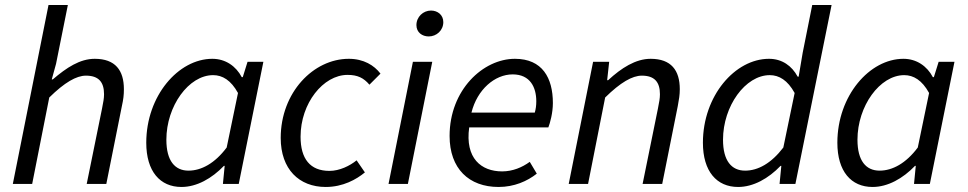

<svg xmlns="http://www.w3.org/2000/svg" viewBox="-20 -732 3850 764"><path d="M31 0H108L176 -344C237 -404 284 -431 322 -431C372 -431 394 -406 394 -357C394 -340 391 -326 386 -300L325 0H403L465 -310C471 -337 473 -354 473 -377C473 -452 439 -498 357 -498C298 -498 245 -463 190 -416H186L203 -478L250 -712H173Z M702 12C763 12 823 -22 871 -72H874L867 0H930L1028 -486H965L946 -425H942C919 -469 877 -498 825 -498C690 -498 562 -351 562 -164C562 -50 617 12 702 12ZM730 -53C676 -53 642 -92 642 -176C642 -310 731 -433 828 -433C865 -433 899 -413 927 -362L882 -145C835 -82 781 -53 730 -53Z M1276 12C1345 12 1398 -18 1432 -46L1399 -94C1372 -72 1331 -52 1291 -52C1214 -52 1176 -100 1176 -188C1176 -321 1266 -434 1363 -434C1403 -434 1427 -422 1450 -395L1494 -439C1469 -472 1427 -498 1368 -498C1227 -498 1097 -364 1097 -183C1097 -59 1170 12 1276 12Z M1526 0H1603L1700 -486H1623ZM1686 -587C1717 -587 1744 -611 1744 -644C1744 -673 1721 -690 1695 -690C1664 -690 1637 -665 1637 -632C1637 -603 1660 -587 1686 -587Z M1964 12C2026 12 2078 -11 2116 -41L2088 -88C2058 -66 2020 -50 1978 -50C1895 -50 1830 -102 1847 -225H2162C2169 -243 2180 -283 2180 -322C2180 -422 2138 -498 2029 -498C1902 -498 1769 -374 1769 -191C1769 -61 1846 12 1964 12ZM1856 -284C1879 -376 1949 -436 2020 -436C2090 -436 2114 -384 2114 -329C2114 -312 2112 -298 2108 -284Z M2243 0H2320L2388 -344C2449 -404 2496 -431 2534 -431C2584 -431 2606 -406 2606 -357C2606 -340 2603 -326 2598 -300L2537 0H2615L2677 -310C2682 -337 2685 -354 2685 -377C2685 -452 2651 -498 2569 -498C2509 -498 2452 -461 2400 -413H2396L2404 -486H2340Z M2917 12C2978 12 3038 -22 3086 -72H3089L3082 0H3145L3289 -712H3212L3174 -522L3158 -427H3154C3131 -470 3092 -498 3040 -498C2905 -498 2777 -351 2777 -164C2777 -50 2832 12 2917 12ZM2945 -53C2891 -53 2857 -92 2857 -176C2857 -310 2946 -433 3043 -433C3080 -433 3114 -413 3142 -362L3097 -145C3049 -82 2996 -53 2945 -53Z M3452 12C3513 12 3573 -22 3621 -72H3624L3617 0H3680L3778 -486H3715L3696 -425H3692C3669 -469 3627 -498 3575 -498C3440 -498 3312 -351 3312 -164C3312 -50 3367 12 3452 12ZM3480 -53C3426 -53 3392 -92 3392 -176C3392 -310 3481 -433 3578 -433C3615 -433 3649 -413 3677 -362L3632 -145C3585 -82 3531 -53 3480 -53Z"/></svg>

Font: Source Sans Pro
Style: Italic
Weight: 400
Italic angle: -11°
Designer: Paul D. Hunt
Foundry: Adobe Systems Incorporated
Version: Version 3.006;hotconv 1.0.111;makeotfexe 2.5.65597